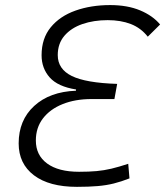

<svg xmlns="http://www.w3.org/2000/svg" viewBox="-20 -723 648 753"><path d="M412.1 -703.1Q479.5 -703.1 529.3 -682.4Q579.1 -661.6 607.9 -627L559.6 -579.1Q532.7 -613.3 493.2 -628.7Q453.6 -644 402.3 -644Q347.7 -644 303.2 -628.7Q258.8 -613.3 232.7 -582.8Q206.5 -552.2 206.5 -506.8Q206.5 -452.1 261.5 -425Q316.4 -397.9 439.5 -394L428.7 -334.5H338.9Q274.9 -334.5 225.6 -314.7Q176.3 -294.9 148.4 -258.5Q120.6 -222.2 120.6 -171.9Q120.6 -114.3 164.8 -81.8Q209 -49.3 290 -49.3Q329.6 -49.3 358.9 -52Q388.2 -54.7 417 -61.5Q445.8 -68.4 482.9 -80.6L487.8 -23.4Q455.6 -10.7 426.3 -3.4Q397 3.9 362.8 6.8Q328.6 9.8 281.7 9.8Q172.9 9.8 113 -35.6Q53.2 -81.1 53.2 -160.6Q53.2 -251.5 114 -307.4Q174.8 -363.3 277.8 -367.2L278.3 -372.1Q207 -383.3 175 -419.2Q143.1 -455.1 143.1 -506.3Q143.1 -572.3 179 -616Q214.8 -659.7 275.9 -681.4Q336.9 -703.1 412.1 -703.1Z"/></svg>

Font: Cascadia Mono Light
Style: Italic
Weight: 300
Italic angle: -10°
Monospace: yes
Designer: Aaron Bell
Foundry: Saja Typeworks
Version: Version 2404.023; ttfautohint (v1.8.4)